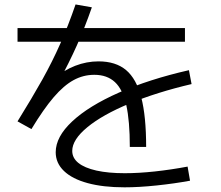

<svg xmlns="http://www.w3.org/2000/svg" viewBox="-20 -799 978 850"><path d="M397.5 -467.8Q348.6 -467.8 305.7 -444.3Q262.7 -420.9 217.8 -368.7Q172.9 -316.4 119.1 -227.5L57.6 -261.7Q123 -367.2 167.5 -446.8Q211.9 -526.4 247.1 -606Q282.2 -685.5 314.5 -779.3L386.7 -766.6Q355.5 -676.8 320.3 -598.1Q285.2 -519.5 241.2 -439.5L217.8 -450.2Q262.7 -488.3 313 -507.8Q363.3 -527.3 416 -527.3Q492.2 -527.3 538.1 -488.8Q584 -450.2 605.5 -367.2Q627 -284.2 627 -148.4H554.7Q554.7 -263.7 539.1 -333.5Q523.4 -403.3 488.8 -435.5Q454.1 -467.8 397.5 -467.8ZM226.6 -125Q226.6 -193.4 299.8 -261.7Q373 -330.1 506.8 -389.2Q640.6 -448.2 816.4 -488.3L828.1 -426.8Q673.8 -390.6 553.7 -340.8Q433.6 -291 366.7 -235.8Q299.8 -180.7 299.8 -130.9Q299.8 -99.6 327.1 -77.6Q354.5 -55.7 406.7 -43.9Q459 -32.2 532.2 -32.2Q593.8 -32.2 666 -40Q738.3 -47.9 810.5 -61.5L821.3 1Q752.9 13.7 673.8 22Q594.7 30.3 531.2 30.3Q436.5 30.3 368.2 11.7Q299.8 -6.8 263.2 -42Q226.6 -77.1 226.6 -125ZM57.6 -674.8H798.8V-614.3H57.6Z"/></svg>

Font: WEMIX Pretendard Variable
Style: Regular
Weight: 400
Designer: Base glyphs from Inter by Rasmus Andersson; Hangeul glyphs from Noto Sans CJK(Source Han Sans) by Jang Soo-young and Kan
Foundry: Kil Hyung-jin
Version: Version 1.000;Glyphs 3.2 (3208)